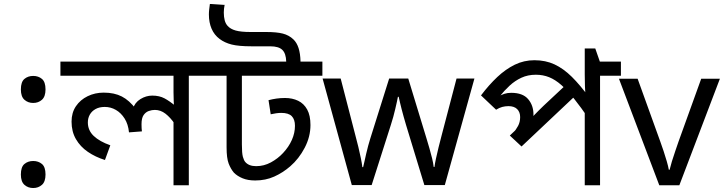

<svg xmlns="http://www.w3.org/2000/svg" viewBox="-20 -932 3642 966"><path d="M147 -414Q121 -414 103 -430Q85 -446 85 -482Q85 -520 103 -535Q121 -550 147 -550Q173 -550 191 -535Q209 -520 209 -482Q209 -446 191 -430Q173 -414 147 -414ZM147 14Q121 14 103 -2Q85 -18 85 -54Q85 -92 103 -107Q121 -122 147 -122Q173 -122 191 -107Q209 -92 209 -54Q209 -18 191 -2Q173 14 147 14Z M1035 -622V-551H930V0H853V-335L859 -309Q837 -341 812.5 -360Q788 -379 759 -379Q744 -379 728.5 -373.5Q713 -368 702.5 -353Q692 -338 692 -307Q692 -296 692.5 -287.5Q693 -279 694 -271L629 -266Q625 -307 607 -335.5Q589 -364 563 -379Q537 -394 507 -394Q480 -394 461 -383.5Q442 -373 432 -355.5Q422 -338 422 -316Q422 -276 451.5 -248Q481 -220 535 -201L508 -127Q460 -142 422 -168Q384 -194 362 -232Q340 -270 340 -320Q340 -365 362 -397.5Q384 -430 421 -448Q458 -466 502 -466Q555 -466 593 -446.5Q631 -427 663 -384L648 -383Q658 -416 686.5 -433.5Q715 -451 746 -451Q782 -451 808 -437Q834 -423 865 -397L856 -382Q855 -403 854 -424Q853 -445 853 -467V-551H284V-622Z M1602 -622V-551H1197V-205Q1197 -161 1202 -143Q1207 -125 1214 -117Q1232 -96 1269 -96Q1308 -96 1343 -115Q1378 -134 1404 -162Q1433 -193 1448.5 -228Q1464 -263 1464 -299Q1464 -331 1448 -347.5Q1432 -364 1395 -364Q1383 -364 1369 -362Q1355 -360 1342 -357L1331 -428Q1350 -433 1370.5 -436Q1391 -439 1414 -439Q1451 -439 1480 -425Q1509 -411 1525.5 -381Q1542 -351 1542 -303Q1542 -244 1513 -188.5Q1484 -133 1440 -95Q1403 -63 1359.5 -43.5Q1316 -24 1264 -24Q1227 -24 1200.5 -35Q1174 -46 1157 -63Q1141 -82 1130.5 -109Q1120 -136 1120 -191V-551H1015V-622ZM1420 -622Q1419 -663 1400.5 -681Q1382 -699 1340 -699H1246Q1181 -699 1145.5 -708Q1110 -717 1085 -736Q1058 -756 1044.5 -787.5Q1031 -819 1031 -859Q1031 -872 1032.5 -884.5Q1034 -897 1036 -912L1110 -907Q1108 -896 1107 -887.5Q1106 -879 1106 -869Q1106 -847 1110.5 -830Q1115 -813 1125 -802Q1139 -786 1165.5 -778.5Q1192 -771 1241 -771H1319Q1372 -771 1403 -763Q1434 -755 1456 -734Q1473 -718 1482 -690.5Q1491 -663 1492 -622Z M2023 -303Q2017 -324 2011 -344.5Q2005 -365 2000.5 -383.5Q1996 -402 1992 -418Q1988 -434 1986 -445H1982Q1980 -434 1976.5 -418Q1973 -402 1968.5 -383Q1964 -364 1958.5 -343.5Q1953 -323 1946 -302L1850 -1H1750L1603 -537H1694L1768 -251Q1776 -222 1783 -192.5Q1790 -163 1795.5 -136.5Q1801 -110 1803 -91H1807Q1810 -103 1814 -121Q1818 -139 1822.5 -159Q1827 -179 1832.5 -199Q1838 -219 1843 -235L1938 -537H2034L2126 -235Q2133 -212 2140.5 -186Q2148 -160 2154 -135.5Q2160 -111 2162 -92H2166Q2168 -109 2173.5 -134.5Q2179 -160 2186.5 -190.5Q2194 -221 2202 -251L2277 -537H2367L2218 -1H2115Z M3104 -622V-551H2999V0H2922V-396L2944 -332Q2903 -392 2869 -434.5Q2835 -477 2804.5 -504Q2774 -531 2743 -543.5Q2712 -556 2676 -556Q2636 -556 2603.5 -541Q2571 -526 2544 -501Q2517 -476 2494 -447L2486 -445Q2502 -455 2517.5 -460Q2533 -465 2552 -465Q2610 -465 2637 -433.5Q2664 -402 2664 -356Q2664 -345 2663 -335Q2662 -325 2660 -320L2643 -326Q2655 -339 2666 -351Q2677 -363 2689.5 -375Q2702 -387 2715 -400L2839 -516L2888 -463L2604 -195L2545 -250L2627 -328L2591 -285L2561 -262Q2576 -279 2586.5 -298.5Q2597 -318 2597 -343Q2597 -368 2582 -383Q2567 -398 2538 -398Q2522 -398 2507 -394Q2492 -390 2476 -380L2400 -452Q2440 -505 2482 -544.5Q2524 -584 2570 -606.5Q2616 -629 2669 -629Q2725 -629 2770 -608Q2815 -587 2857 -545.5Q2899 -504 2945 -441L2927 -446Q2924 -470 2923 -498Q2922 -526 2922 -558V-688H2975L2998 -622Z M3297 0 3094 -536H3188L3302 -220Q3310 -198 3319 -171Q3328 -144 3335 -119.5Q3342 -95 3345 -78H3349Q3353 -95 3360.5 -120Q3368 -145 3377.5 -172Q3387 -199 3394 -220L3508 -536H3602L3398 0Z"/></svg>

Font: hexbangla15
Style: Regular
Weight: 400
Designer: Jelle Bosma - Monotype Design Team
Foundry: Monotype Imaging Inc.
Version: Version 2.006